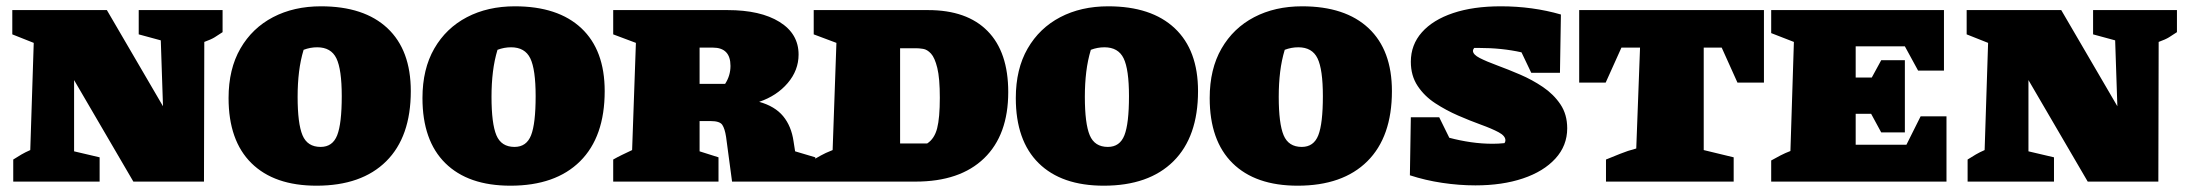

<svg xmlns="http://www.w3.org/2000/svg" viewBox="-20 -576 6936 609"><path d="M420 -544H686V-474Q671 -464 660.5 -457.5Q650 -451 628 -443L627 0H403L215 -322V-96L296 -77V0H22V-70Q36 -79 48 -86Q60 -93 76 -100L87 -440L19 -467V-544H319L497 -239L490 -448L420 -467Z M984 13Q850 13 777.5 -58.5Q705 -130 705 -265Q705 -357 742.5 -422Q780 -487 846 -521.5Q912 -556 998 -556Q1135 -556 1209 -486.5Q1283 -417 1283 -287Q1283 -142 1205 -64.5Q1127 13 984 13ZM997 -110Q1035 -110 1049.5 -147Q1064 -184 1064 -271Q1064 -356 1047 -391Q1030 -426 986 -426Q964 -426 943 -418Q933 -385 928.5 -348Q924 -311 924 -269Q924 -184 939.5 -147Q955 -110 997 -110Z M1599 13Q1465 13 1392.5 -58.5Q1320 -130 1320 -265Q1320 -357 1357.5 -422Q1395 -487 1461 -521.5Q1527 -556 1613 -556Q1750 -556 1824 -486.5Q1898 -417 1898 -287Q1898 -142 1820 -64.5Q1742 13 1599 13ZM1612 -110Q1650 -110 1664.5 -147Q1679 -184 1679 -271Q1679 -356 1662 -391Q1645 -426 1601 -426Q1579 -426 1558 -418Q1548 -385 1543.5 -348Q1539 -311 1539 -269Q1539 -184 1554.5 -147Q1570 -110 1612 -110Z M2502 -96 2566 -77V0H2302L2283 -142Q2279 -168 2271 -180Q2263 -192 2234 -192H2199V-96L2259 -77V0H1925V-70Q1939 -78 1952.5 -84.5Q1966 -91 1985 -100L1997 -440L1925 -467V-544H2288Q2392 -544 2452.5 -506.5Q2513 -469 2513 -403Q2513 -353 2478.5 -312.5Q2444 -272 2388 -253Q2438 -239 2464 -207.5Q2490 -176 2497 -128ZM2241 -425H2199V-310H2280Q2297 -336 2297 -367Q2297 -425 2241 -425Z M2924 -544Q3047 -544 3112.5 -477.5Q3178 -411 3178 -284Q3178 -148 3101.5 -74Q3025 0 2884 0H2561V-70Q2572 -76 2584 -83Q2596 -90 2621 -100L2633 -440L2561 -467V-544ZM2921 -121Q2944 -136 2952.5 -169Q2961 -202 2961 -266Q2961 -328 2953 -360.5Q2945 -393 2933 -406Q2921 -419 2908 -421Q2895 -423 2886 -423H2835V-121Z M3481 13Q3347 13 3274.5 -58.5Q3202 -130 3202 -265Q3202 -357 3239.5 -422Q3277 -487 3343 -521.5Q3409 -556 3495 -556Q3632 -556 3706 -486.5Q3780 -417 3780 -287Q3780 -142 3702 -64.5Q3624 13 3481 13ZM3494 -110Q3532 -110 3546.5 -147Q3561 -184 3561 -271Q3561 -356 3544 -391Q3527 -426 3483 -426Q3461 -426 3440 -418Q3430 -385 3425.5 -348Q3421 -311 3421 -269Q3421 -184 3436.5 -147Q3452 -110 3494 -110Z M4096 13Q3962 13 3889.5 -58.5Q3817 -130 3817 -265Q3817 -357 3854.5 -422Q3892 -487 3958 -521.5Q4024 -556 4110 -556Q4247 -556 4321 -486.5Q4395 -417 4395 -287Q4395 -142 4317 -64.5Q4239 13 4096 13ZM4109 -110Q4147 -110 4161.5 -147Q4176 -184 4176 -271Q4176 -356 4159 -391Q4142 -426 4098 -426Q4076 -426 4055 -418Q4045 -385 4040.5 -348Q4036 -311 4036 -269Q4036 -184 4051.5 -147Q4067 -110 4109 -110Z M4660 12Q4608 12 4554.5 4Q4501 -4 4452 -20L4455 -204H4545L4577 -139Q4611 -130 4645.5 -125Q4680 -120 4715 -120Q4733 -120 4752 -122Q4755 -126 4755 -131Q4755 -145 4733.5 -156.5Q4712 -168 4677.5 -180.5Q4643 -193 4605 -209.5Q4567 -226 4532.5 -248.5Q4498 -271 4476.5 -303.5Q4455 -336 4455 -380Q4455 -434 4490 -473.5Q4525 -513 4589 -534.5Q4653 -556 4740 -556Q4841 -556 4931 -530L4928 -345H4837L4806 -410Q4775 -417 4741 -420.5Q4707 -424 4669 -424Q4663 -424 4656 -424Q4652 -419 4652 -415Q4652 -403 4673.5 -392Q4695 -381 4729 -368.5Q4763 -356 4801.5 -339.5Q4840 -323 4874 -300Q4908 -277 4929.5 -245Q4951 -213 4951 -169Q4951 -114 4913.5 -73Q4876 -32 4810.5 -10Q4745 12 4660 12Z M5575 -544V-314H5491L5441 -425H5384V-100L5479 -77V0H5074V-70Q5094 -78 5118.5 -88Q5143 -98 5170 -105L5182 -425H5123L5073 -314H4989V-544Z M6072 -207H6154V0H5598V-67Q5612 -75 5627.5 -83Q5643 -91 5659 -97L5670 -443L5598 -471V-544H6146V-352H6064L6022 -429H5866V-330H5917L5947 -385H6022V-156H5947L5915 -215H5866V-117H6027Z M6619 -544H6885V-474Q6870 -464 6859.5 -457.5Q6849 -451 6827 -443L6826 0H6602L6414 -322V-96L6495 -77V0H6221V-70Q6235 -79 6247 -86Q6259 -93 6275 -100L6286 -440L6218 -467V-544H6518L6696 -239L6689 -448L6619 -467Z"/></svg>

Font: Piazzolla SC Black
Style: Regular
Weight: 900
Designer: Juan Pablo del Peral
Foundry: Huerta Tipografica
Version: Version 1.330